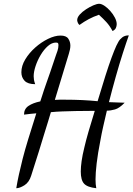

<svg xmlns="http://www.w3.org/2000/svg" viewBox="-20 -908 701 1015"><path d="M66 87Q72 51 80 14.5Q88 -22 99.5 -67.5Q111 -113 129 -171.5Q147 -230 172 -309Q157 -308 140 -306Q123 -304 107 -302Q107 -332 130.5 -348Q154 -364 193 -372Q198 -388 202.5 -401Q207 -414 212 -430.5Q217 -447 225.5 -469.5Q234 -492 246 -528Q258 -564 276 -617Q279 -624 284 -639.5Q289 -655 289 -669Q289 -677 286.5 -680Q284 -683 276 -683Q254 -683 233 -664.5Q212 -646 195 -617.5Q178 -589 168 -558.5Q158 -528 158 -505Q158 -496 159.5 -486.5Q161 -477 166 -463Q127 -463 110 -481Q93 -499 93 -526Q93 -560 113.5 -594Q134 -628 166 -656.5Q198 -685 234 -702.5Q270 -720 300 -720Q330 -720 341 -703.5Q352 -687 352 -667Q352 -656 349.5 -645Q347 -634 344 -624L270 -380Q282 -381 295.5 -381Q309 -381 322 -381Q371 -381 413.5 -379Q456 -377 496 -373Q519 -450 537 -506.5Q555 -563 569.5 -602.5Q584 -642 595 -666Q599 -674 606 -687Q613 -700 626.5 -710.5Q640 -721 661 -721Q648 -685 629.5 -627.5Q611 -570 592 -502.5Q573 -435 556 -368Q572 -368 595 -366.5Q618 -365 639 -365Q611 -336 588 -329.5Q565 -323 545 -323Q535 -280 526 -241Q517 -202 511 -167Q497 -96 491 -44.5Q485 7 485 40Q485 54 486 65.5Q487 77 489 87Q442 82 424.5 63Q407 44 407 -1Q407 -25 411.5 -57Q416 -89 426 -129Q434 -164 448 -212.5Q462 -261 481 -322Q420 -322 379.5 -321Q339 -320 309 -319Q279 -318 249 -315Q243 -293 234 -265Q225 -237 213.5 -199Q202 -161 185.5 -107.5Q169 -54 145 20Q134 56 109 71.5Q84 87 66 87ZM575 -744Q560 -772 542.5 -791Q525 -810 503 -830Q474 -820 449.5 -807Q425 -794 400 -776Q394 -781 391 -789Q388 -797 388 -801Q388 -816 401.5 -831Q415 -846 435 -859Q455 -872 474 -880Q493 -888 504 -888Q516 -888 532 -877.5Q548 -867 563 -850Q578 -833 587.5 -814.5Q597 -796 597 -780Q597 -770 592.5 -760Q588 -750 575 -744Z"/></svg>

Font: Dancing Script SemiBold
Style: Regular
Weight: 600
Designer: Pablo Impallari
Foundry: Pablo Impallari
Version: Version 2.001